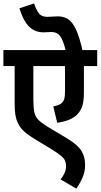

<svg xmlns="http://www.w3.org/2000/svg" viewBox="-20 -916 591 1128"><path d="M551 -528H473V-377Q473 -327 465 -298Q457 -269 437 -247Q400 -206 316 -195L293 -291Q331 -298 344 -312Q354 -322 358 -336.5Q362 -351 362 -383V-528H176V-332Q176 -285 181.5 -258Q187 -231 205 -212.5Q223 -194 262 -170L379 -100Q437 -64 458.5 -29.5Q480 5 480 52Q480 94 464 129.5Q448 165 428 192L336 138Q349 122 358.5 102Q368 82 368 60Q368 42 362 28Q356 14 338 -1Q320 -16 285 -38L184 -99Q147 -121 122 -143.5Q97 -166 84 -196Q74 -217 70 -243Q66 -269 66 -312V-528H0V-622H551ZM367 -615Q351 -682 332.5 -705Q314 -728 284 -728Q272 -728 260 -727Q248 -726 236 -726Q206 -726 180.5 -738Q155 -750 133.5 -780.5Q112 -811 94 -867L180 -896Q195 -853 210.5 -835Q226 -817 259 -817Q275 -817 289 -818.5Q303 -820 320 -820Q353 -820 379 -804Q405 -788 426 -743.5Q447 -699 466 -615Z"/></svg>

Font: Noto Sans SemiCondensed SemiBold
Style: Regular
Weight: 600
Width: 4
Designer: Monotype Design Team
Foundry: Monotype Imaging Inc.
Version: Version 2.013; ttfautohint (v1.8.4.7-5d5b)